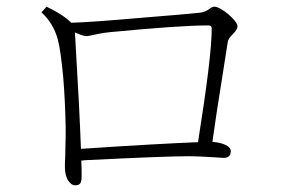

<svg xmlns="http://www.w3.org/2000/svg" viewBox="-20 -626 853 574"><path d="M204 -72C219 -72 224 -78 224 -98C224 -118 224 -134 223 -146C225 -146 228 -146 233 -147C394 -155 498 -159 545 -159C560 -159 584 -158 617 -156C634 -155 644 -154 649 -154C663 -154 670 -161 670 -174C670 -189 648 -199 615 -202C618 -221 622 -250 628 -291C647 -412 658 -482 661 -501C662 -508 668 -516 677 -525C686 -534 690 -541 690 -548C690 -564 641 -606 621 -606C617 -606 612 -604 607 -600C598 -593 588 -589 577 -588C550 -585 492 -580 405 -573C302 -564 232 -559 193 -558C176 -575 151 -591 119 -606L104 -589C127 -568 143 -542 152 -511C159 -486 164 -448 169 -395C173 -347 175 -301 176 -258C177 -238 176 -205 175 -159C174 -142 174 -132 174 -128C174 -111 177 -97 184 -86C190 -77 197 -72 204 -72ZM222 -181C219 -264 213 -380 204 -529L206 -528C222 -521 233 -518 238 -518C243 -518 253 -520 266 -523C284 -527 299 -529 310 -530C446 -543 544 -550 603 -550C610 -550 613 -547 613 -541C613 -484 599 -371 572 -201C499 -198 383 -192 222 -181Z"/></svg>

Font: AllPunType ExtraLight
Style: Regular
Weight: 280
Version: 1.0